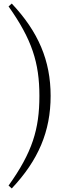

<svg xmlns="http://www.w3.org/2000/svg" viewBox="-20 -839 396 1077"><path d="M201 -301C201 -114 161 16 28 202L46 218C195 60 264 -102 264 -301C264 -499 195 -661 46 -819L28 -803C159 -618 201 -487 201 -301Z"/></svg>

Font: Noto Serif JP Light
Style: Regular
Weight: 300
Designer: Ryoko NISHIZUKA 西塚涼子 (kana & ideographs); Frank Grießhammer (Latin, Greek & Cyrillic); Wenlong ZHANG 张文龙 (bopomofo); San
Foundry: Adobe
Version: Version 2.001;hotconv 1.1.0;makeotfexe 2.6.0